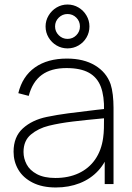

<svg xmlns="http://www.w3.org/2000/svg" viewBox="-20 -814 582 849"><path d="M278.5 -600Q252.5 -600 230.2 -613Q208 -626 194.8 -648.2Q181.5 -670.5 181.5 -697Q181.5 -723 194.8 -745.2Q208 -767.5 230.2 -780.8Q252.5 -794 278.5 -794Q305 -794 327.2 -780.8Q349.5 -767.5 362.5 -745.2Q375.5 -723 375.5 -697Q375.5 -670.5 362.5 -648.2Q349.5 -626 327.2 -613Q305 -600 278.5 -600ZM278.5 -642Q301.5 -642 317.5 -658.2Q333.5 -674.5 333.5 -697Q333.5 -720 317.5 -736Q301.5 -752 278.5 -752Q256 -752 239.8 -736Q223.5 -720 223.5 -697Q223.5 -674.5 239.8 -658.2Q256 -642 278.5 -642ZM227 15Q166.5 15 124.2 -6.5Q82 -28 61 -63.8Q40 -99.5 40 -143Q40 -209 81 -246.2Q122 -283.5 187 -297Q233 -306.5 281.2 -312.8Q329.5 -319 408.5 -328.5Q422.5 -330 434.2 -331.2Q446 -332.5 455 -334L440 -324Q441.5 -389 425.8 -430.5Q410 -472 373 -492.5Q336 -513 274 -513Q206 -513 164.8 -482.8Q123.5 -452.5 107 -390L61 -402Q79 -476.5 134.5 -515.8Q190 -555 276 -555Q350 -555 400.2 -524.8Q450.5 -494.5 469 -442Q475.5 -422.5 478.8 -394.5Q482 -366.5 482 -338V0H443V-148L463 -147Q448.5 -96.5 414.8 -59.8Q381 -23 332.8 -4Q284.5 15 227 15ZM225 -27Q283 -27 328 -48Q373 -69 400.8 -109Q428.5 -149 436 -204Q439 -225 439.5 -247Q440 -269 440 -301.5V-310L462 -293L435 -290.5Q359 -283.5 301 -276.5Q243 -269.5 196 -258Q149.5 -246.5 116.8 -219.2Q84 -192 84 -142Q84 -113.5 97.8 -87.2Q111.5 -61 143.2 -44Q175 -27 225 -27Z"/></svg>

Font: Manrope
Style: Regular
Weight: 400
Designer: Mikhail Sharanda
Foundry: Mikhail Sharanda
Version: Version 4.503